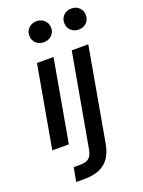

<svg xmlns="http://www.w3.org/2000/svg" viewBox="-171 -798 812 1090"><g transform="rotate(-20 234.5 -252.5)"><path d="M27 0 115 -496H215L127 0ZM193 -593Q164 -593 145.5 -611Q127 -629 127 -656Q127 -684 146 -702Q165 -720 194 -720Q221 -720 240 -702Q259 -684 259 -656Q259 -629 240 -611Q221 -593 193 -593ZM93 215 109 131H148Q184 131 201.5 116Q219 101 225 65L325 -496H425L325 67Q316 119 292.5 152Q269 185 232.5 200Q196 215 148 215ZM404 -593Q375 -593 356.5 -611Q338 -629 338 -656Q338 -684 356.5 -702Q375 -720 404 -720Q432 -720 450.5 -702Q469 -684 469 -656Q469 -629 450.5 -611Q432 -593 404 -593Z"/></g></svg>

Font: DM Sans 28pt Medium
Style: Italic
Weight: 500
Italic angle: -10°
Version: Version 4.004;gftools[0.9.30]